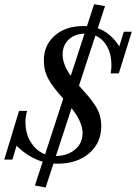

<svg xmlns="http://www.w3.org/2000/svg" viewBox="-52 -773 633 893"><path d="M110.4 89.8 146.5 -21Q81.5 -39.6 24.9 -95.2L5.9 -30.8H-32.2L36.6 -257.3H74.2Q66.4 -233.4 66.4 -204.1Q66.4 -175.8 74.7 -147.7Q83 -119.6 104.7 -93.3Q126.5 -66.9 157.7 -55.2L242.2 -314.5Q194.8 -366.2 173.3 -405Q151.9 -443.8 151.9 -491.7Q151.9 -563 202.6 -607.4Q253.4 -651.9 335.9 -651.9Q347.2 -651.9 352.5 -651.4L385.7 -753.4L436.5 -744.6L402.8 -641.6Q460.9 -621.6 502.9 -557.6L523.9 -625.5H561L500.5 -431.6H462.9Q466.3 -453.1 466.3 -469.7Q466.3 -520 446.5 -556.2Q426.8 -592.3 391.6 -607.4L315.4 -374.5Q319.8 -368.7 325.2 -363.3Q350.1 -335.9 363.3 -320.1Q376.5 -304.2 391.4 -281.2Q406.2 -258.3 412.6 -235.4Q418.9 -212.4 418.9 -185.5Q418.9 -108.4 362.8 -60.1Q306.6 -11.7 215.8 -11.7Q203.1 -11.7 196.8 -12.2L160.2 99.1ZM239.3 -519Q239.3 -473.6 276.9 -420.4L341.3 -616.7Q296.4 -615.7 267.8 -589.4Q239.3 -563 239.3 -519ZM332 -153.8Q332 -205.6 280.8 -270L208 -47.4Q261.7 -47.9 296.9 -77.4Q332 -106.9 332 -153.8Z"/></svg>

Font: Elstob
Style: Italic
Weight: 400
Italic angle: -20°
Designer: Peter S. Baker
Version: Version 1.015